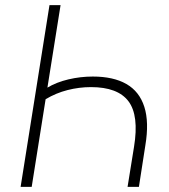

<svg xmlns="http://www.w3.org/2000/svg" viewBox="-20 -725 656 745"><path d="M60 0 172 -705H215L164 -385Q199 -406 245.5 -417Q292 -428 340 -428Q420 -428 470.5 -399Q521 -370 540 -310.5Q559 -251 544 -161L519 0H475L500 -155Q520 -277 478.5 -332Q437 -387 333 -387Q287 -387 242 -375.5Q197 -364 157 -340L103 0Z"/></svg>

Font: Nunito Sans 10pt SemiCondensed ExtraLight
Style: Italic
Weight: 250
Width: 4
Italic angle: -9°
Designer: Vernon Adams
Foundry: Vernon Adams
Version: Version 3.101;gftools[0.9.27]